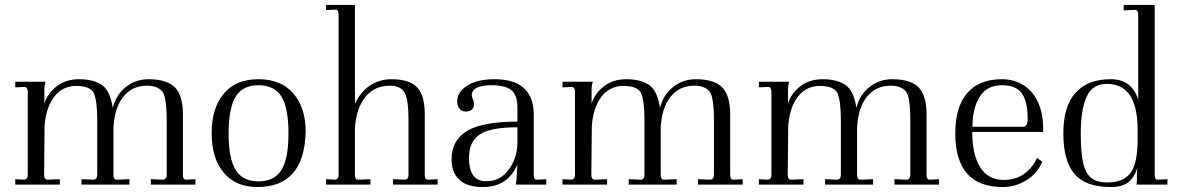

<svg xmlns="http://www.w3.org/2000/svg" viewBox="-20 -750 4784 780"><path d="M773.9 -22V0H592.8V-22L644 -20Q657.2 -22.9 657.2 -39.1V-259.8Q657.2 -356.4 639.2 -378.9Q619.1 -401.9 577.1 -401.9Q517.1 -401.9 481 -356.9Q445.3 -312.5 440.9 -231.9V-39.1Q440.9 -20 454.1 -20L505.9 -22V0H311V-22L361.8 -20Q375 -22.9 375 -39.1V-263.2Q375 -341.3 360.8 -372.1Q346.2 -400.9 290 -400.9Q233.9 -400.9 200.2 -356.9Q167 -313.5 161.1 -238.8L159.2 -39.1Q159.2 -21.5 171.9 -20L223.1 -22V0H42V-22L80.1 -20Q92.8 -22.9 92.8 -39.1V-377Q92.8 -395.5 80.1 -397L42 -395V-418H165Q160.2 -401.9 160.2 -383.8V-329.1Q172.9 -370.6 210.9 -399.9Q248 -428.2 301.8 -428.2Q358.4 -428.2 394 -404.8Q427.7 -381.3 438 -312Q452.6 -367.7 493.2 -397.9Q532.2 -428.2 584 -428.2Q657.7 -428.2 690.9 -395Q723.1 -361.3 723.1 -286.1V-39.1Q723.1 -20 735.8 -20Z M839.8 -210Q839.8 -310.1 888.7 -369.1Q937.5 -428.2 1029.8 -428.2Q1122.6 -428.2 1171.9 -370.1Q1221.7 -311.5 1221.7 -216.8Q1217.3 9.8 1025.9 9.8Q937 9.8 888.7 -48.8Q839.8 -106.4 839.8 -210ZM908.7 -208Q908.7 -106 937 -60.1Q965.8 -13.2 1029.8 -13.2Q1095.7 -13.2 1124 -61Q1151.9 -106 1151.9 -208Q1151.9 -310.1 1124 -356.9Q1095.2 -403.8 1029.8 -403.8Q965.8 -403.8 937 -356.9Q908.7 -309.1 908.7 -208Z M1757.8 -22V0H1576.7V-22L1626.5 -20Q1639.6 -22.9 1639.6 -39.1V-259.8Q1639.6 -350.1 1622.6 -376Q1605.5 -401.9 1563.5 -401.9Q1502.4 -401.9 1464.8 -356.9Q1426.3 -309.1 1421.9 -228V-39.1Q1421.9 -20 1434.6 -20L1484.9 -22V0H1304.7V-22L1342.8 -20Q1355.5 -22.9 1355.5 -39.1V-689Q1355.5 -712.4 1342.8 -710.9L1304.7 -709V-730H1421.9V-328.1Q1443.4 -375 1481.9 -401.9Q1522 -428.2 1569.8 -428.2Q1643.1 -428.2 1674.8 -395Q1705.6 -362.8 1705.6 -286.1V-39.1Q1705.6 -20 1718.8 -20Z M2199.2 -22V0H2075.2Q2079.1 -16.1 2079.1 -37.1L2082 -82Q2043 9.8 1942.4 9.8Q1877.4 9.8 1847.2 -19Q1814.5 -47.4 1814.5 -103Q1814.5 -181.6 1879.4 -219.2Q1942.4 -255.9 2082 -255.9V-314Q2082 -364.7 2056.2 -384.8Q2031.2 -403.8 1977.1 -403.8Q1896.5 -403.8 1896.5 -361.8Q1896.5 -357.4 1901.4 -346.2Q1905.3 -336.9 1905.3 -326.2Q1905.3 -311.5 1896.5 -304.2Q1887.7 -296.9 1873 -296.9Q1855.5 -296.9 1846.2 -309.1Q1837.4 -319.3 1837.4 -338.9Q1837.4 -377 1879.4 -402.8Q1919.4 -428.2 1989.3 -428.2Q2148.4 -428.2 2148.4 -283.2V-39.1Q2148.4 -20 2161.1 -20ZM1960.4 -14.2Q2010.7 -14.2 2045.4 -59.1Q2080.6 -105 2082 -168V-232.9Q1974.6 -232.9 1931.2 -205.1Q1885.3 -176.8 1885.3 -108.9Q1885.3 -59.1 1904.1 -35.4Q1922.9 -11.7 1960.4 -14.2Z M2997.1 -22V0H2815.9V-22L2867.2 -20Q2880.4 -22.9 2880.4 -39.1V-259.8Q2880.4 -356.4 2862.3 -378.9Q2842.3 -401.9 2800.3 -401.9Q2740.2 -401.9 2704.1 -356.9Q2668.5 -312.5 2664.1 -231.9V-39.1Q2664.1 -20 2677.2 -20L2729 -22V0H2534.2V-22L2585 -20Q2598.1 -22.9 2598.1 -39.1V-263.2Q2598.1 -341.3 2584 -372.1Q2569.3 -400.9 2513.2 -400.9Q2457 -400.9 2423.3 -356.9Q2390.1 -313.5 2384.3 -238.8L2382.3 -39.1Q2382.3 -21.5 2395 -20L2446.3 -22V0H2265.1V-22L2303.2 -20Q2315.9 -22.9 2315.9 -39.1V-377Q2315.9 -395.5 2303.2 -397L2265.1 -395V-418H2388.2Q2383.3 -401.9 2383.3 -383.8V-329.1Q2396 -370.6 2434.1 -399.9Q2471.2 -428.2 2524.9 -428.2Q2581.5 -428.2 2617.2 -404.8Q2650.9 -381.3 2661.1 -312Q2675.8 -367.7 2716.3 -397.9Q2755.4 -428.2 2807.1 -428.2Q2880.9 -428.2 2914.1 -395Q2946.3 -361.3 2946.3 -286.1V-39.1Q2946.3 -20 2959 -20Z M3794.9 -22V0H3613.8V-22L3665 -20Q3678.2 -22.9 3678.2 -39.1V-259.8Q3678.2 -356.4 3660.2 -378.9Q3640.1 -401.9 3598.1 -401.9Q3538.1 -401.9 3502 -356.9Q3466.3 -312.5 3461.9 -231.9V-39.1Q3461.9 -20 3475.1 -20L3526.9 -22V0H3332V-22L3382.8 -20Q3396 -22.9 3396 -39.1V-263.2Q3396 -341.3 3381.8 -372.1Q3367.2 -400.9 3311 -400.9Q3254.9 -400.9 3221.2 -356.9Q3188 -313.5 3182.1 -238.8L3180.2 -39.1Q3180.2 -21.5 3192.9 -20L3244.1 -22V0H3063V-22L3101.1 -20Q3113.8 -22.9 3113.8 -39.1V-377Q3113.8 -395.5 3101.1 -397L3063 -395V-418H3186Q3181.2 -401.9 3181.2 -383.8V-329.1Q3193.8 -370.6 3231.9 -399.9Q3269 -428.2 3322.8 -428.2Q3379.4 -428.2 3415 -404.8Q3448.7 -381.3 3459 -312Q3473.6 -367.7 3514.2 -397.9Q3553.2 -428.2 3605 -428.2Q3678.7 -428.2 3711.9 -395Q3744.1 -361.3 3744.1 -286.1V-39.1Q3744.1 -20 3756.8 -20Z M4049.8 -428.2Q4123.5 -428.2 4169.9 -377Q4214.8 -325.2 4217.8 -238.8V-213.9H3929.7Q3929.7 -121.6 3961.9 -70.8Q3992.7 -20.5 4055.7 -19Q4107.4 -19 4142.1 -44.9Q4175.3 -69.3 4192.9 -108.9L4213.9 -92.8Q4194.3 -44.9 4149.9 -18.1Q4106.4 9.8 4053.7 9.8Q3860.8 9.8 3860.8 -208Q3860.8 -314.5 3908.7 -371.1Q3957 -428.2 4049.8 -428.2ZM4050.8 -403.8Q3989.3 -403.8 3960.9 -357.9Q3930.7 -311.5 3930.7 -234.9H4134.8Q4145.5 -234.9 4149.9 -242.2Q4154.8 -250.5 4154.8 -268.1Q4154.8 -338.4 4130.9 -371.1Q4106.9 -403.8 4050.8 -403.8Z M4299.8 -208Q4299.8 -317.4 4348.6 -372.1Q4397.5 -428.2 4492.7 -428.2Q4537.6 -428.2 4566.9 -404.8Q4594.2 -380.4 4604 -344.2V-689.9Q4604 -710 4590.8 -710L4544.9 -708V-730H4670.9V-39.1Q4670.9 -20 4683.6 -20L4722.7 -22V0H4596.7Q4598.6 -9.8 4598.6 -16.1V-38.1Q4598.6 -55.2 4599.6 -60.1Q4600.6 -64.9 4600.6 -68.8Q4588.4 -28.8 4564 -9.8Q4538.6 9.8 4493.7 9.8Q4389.2 9.8 4344.7 -43.9Q4299.8 -97.2 4299.8 -208ZM4370.6 -208Q4370.6 -133.8 4379.9 -89.8Q4388.7 -47.4 4412.6 -27.8Q4434.6 -8.8 4479 -8.8Q4545.4 -8.8 4574.7 -49.8Q4601.6 -89.8 4601.6 -183.1V-225.1Q4601.6 -311.5 4571.8 -360.8Q4540 -409.2 4477.5 -409.2Q4417 -409.2 4394.5 -356.9Q4370.6 -304.7 4370.6 -208Z"/></svg>

Font: Unna Light
Style: Regular
Weight: 300
Designer: Jorge de Buen Unna
Foundry: Omnibus-Type
Version: Version 2.007;PS 002.007;hotconv 1.0.88;makeotf.lib2.5.64775